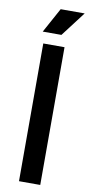

<svg xmlns="http://www.w3.org/2000/svg" viewBox="-98 -923 450 961"><g transform="rotate(10 127.0 -442.0)"><path d="M73 0V-700H181V0ZM60 -758 129 -884H251L155 -758Z"/></g></svg>

Font: Space Grotesk Light Medium
Style: Regular
Weight: 500
Version: Version 2.000